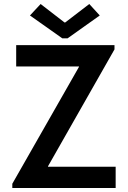

<svg xmlns="http://www.w3.org/2000/svg" viewBox="-20 -947 645 967"><path d="M42 -21.5 377.9 -610.4V-612.3H61.5V-719.7H556.6V-698.2L221.7 -109.4V-107.4H562.5V0H42ZM304.7 -834H308.6L429.7 -926.8L482.4 -869.1L320.3 -753.9H293.9L130.9 -869.1L184.6 -926.8Z"/></svg>

Font: Reddit Sans Chocolate SemiBold
Style: Regular
Weight: 600
Designer: Stephen Hutchings
Foundry: Reddit
Version: Version 1.011